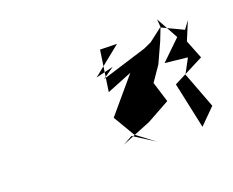

<svg xmlns="http://www.w3.org/2000/svg" viewBox="-64 -985 625 514"><g transform="rotate(-20 248.5 -728.0)"><path d="M249 -860 232 -745 304 -774 221 -676 257 -615 307 -577 249 -614 222 -599 306 -633 371 -669 353 -727 382 -769 408 -826 422 -862 383 -832 361 -822 232 -782 265 -805 215 -793 297 -859ZM422 -860 481 -832 497 -854 475 -801 496 -748 408 -703 436 -572 480 -616 441 -719 463 -760 399 -767 463 -829 464 -804 420 -884Z"/></g></svg>

Font: Hussar Lance
Style: Italic
Weight: 700
Foundry: Cannot Into Space Fonts, PlusOne Fonts
Version: Version 2.27